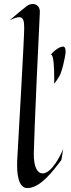

<svg xmlns="http://www.w3.org/2000/svg" viewBox="-20 -928 357 960"><path d="M296 -183C283 -151 238 -61 193 -61C168 -61 148 -90 149 -163C151 -269 176 -813 179 -862C182 -894 164 -908 144 -908C133 -908 121 -904 112 -896C112 -896 86 -877 29 -827C50 -837 65 -842 76 -842C98 -842 101 -821 101 -786C101 -735 70 -197 66 -126C63 -55 73 8 112 12C181 17 248 -78 287 -128ZM308 -665C308 -675 308 -695 296 -695C275 -695 248 -672 234 -655C249 -656 251 -585 251 -541C251 -526 251 -514 251 -509C260 -520 268 -533 275 -544C289 -563 306 -643 308 -665Z"/></svg>

Font: Quintessential
Style: Regular
Weight: 400
Designer: Astigmatic (AOETI)
Foundry: Astigmatic (AOETI)
Version: Version 1.000